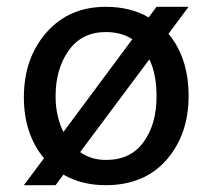

<svg xmlns="http://www.w3.org/2000/svg" viewBox="-20 -534 603 563"><path d="M533 -253Q533 -139 468 -65Q403 9 290 9Q219 9 166 -22L143 9H50L109 -70Q50 -141 50 -249Q50 -363 116 -438.5Q182 -514 290 -514Q363 -514 416 -483L439 -514H533L474 -435Q533 -364 533 -253ZM143 -252Q143 -193 166 -147L368 -419Q336 -440 290 -440Q220 -440 181.5 -386Q143 -332 143 -252ZM291 -65Q363 -65 401 -117.5Q439 -170 439 -251Q439 -317 418 -360L215 -88Q247 -65 291 -65Z"/></svg>

Font: Hind Siliguri Medium
Style: Regular
Weight: 500
Designer: Jyotish Sonowal
Foundry: Indian Type Foundry
Version: Version 1.001;PS 1.0;hotconv 1.0.86;makeotf.lib2.5.63406; tt